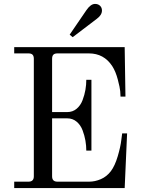

<svg xmlns="http://www.w3.org/2000/svg" viewBox="-20 -950 730 970"><path d="M51.8 0V-32.2H124Q150.9 -32.2 150.9 -59.1V-652.8Q150.9 -667 144.5 -673.6Q138.2 -680.2 124 -680.2H51.8V-711.9H609.9L613.8 -461.9H588.9Q588.9 -472.2 587.4 -489.5Q585.9 -506.8 575.2 -547.9Q564.5 -588.9 546.9 -616.2Q504.9 -680.2 429.2 -680.2H270Q255.9 -680.2 249.5 -673.6Q243.2 -667 243.2 -652.8V-383.8H319.8Q347.2 -383.8 367.2 -400.6Q387.2 -417.5 397.2 -444.1Q407.2 -470.7 411.6 -496.3Q416 -522 416 -546.9H441.9V-189H416Q416 -213.9 411.6 -239.5Q407.2 -265.1 397.2 -291.7Q387.2 -318.4 367.2 -335.2Q347.2 -352.1 319.8 -352.1H243.2V-59.1Q243.2 -32.2 270 -32.2H430.2Q460 -32.2 489.5 -44.9Q519 -57.6 540 -85Q560.5 -112.3 574.7 -160.2Q588.9 -208 592.8 -242.2L597.2 -275.9H622.1L609.9 0ZM347.2 -762.2 332 -774.9 416 -897.9Q438 -930.2 460 -930.2Q475.6 -930.2 485.4 -920.9Q495.1 -911.6 495.1 -897Q495.1 -874 469.2 -855Z"/></svg>

Font: Flanker Steampunk
Style: Regular
Weight: 400
Designer: Alexey Kryukov, Leonardo Di Lena
Foundry: Alexey Kryukov, Leonardo Di Lena
Version: 1.210